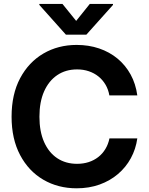

<svg xmlns="http://www.w3.org/2000/svg" viewBox="-20 -973 778 1003"><path d="M380.4 10.7Q283.2 10.7 206.3 -34.2Q129.4 -79.1 85 -163.1Q40.5 -247.1 40.5 -363.3Q40.5 -480.5 85.2 -564.5Q129.9 -648.4 206.8 -693.4Q283.7 -738.3 380.4 -738.3Q443.4 -738.3 497.6 -720Q551.8 -701.7 593.8 -667Q635.7 -632.3 662.4 -583.7Q689 -535.2 697.3 -474.6H551.3Q545.9 -505.9 531 -531Q516.1 -556.2 494.1 -573.7Q472.2 -591.3 444.1 -600.8Q416 -610.4 382.8 -610.4Q323.2 -610.4 279.1 -580.6Q234.9 -550.8 210.4 -495.6Q186 -440.4 186 -363.3Q186 -286.1 210.4 -231Q234.9 -175.8 279.1 -146.5Q323.2 -117.2 382.8 -117.2Q415 -117.2 443.1 -126.2Q471.2 -135.3 493.4 -152.6Q515.6 -169.9 530.5 -194.6Q545.4 -219.2 551.8 -250H697.3Q689.5 -194.3 663.6 -146.7Q637.7 -99.1 596.4 -64Q555.2 -28.8 500.5 -9Q445.8 10.7 380.4 10.7ZM306.2 -952.6 377.9 -863.8 449.2 -952.6H570.3V-947.3L431.2 -792H324.2L185.5 -947.3V-952.6Z"/></svg>

Font: Inter Cardless Tabular Bold
Style: Bold
Weight: 700
Designer: Rasmus Andersson
Foundry: rsms
Version: Version 4.000;git-4fc901f